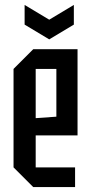

<svg xmlns="http://www.w3.org/2000/svg" viewBox="-20 -760 370 780"><path d="M35 -80V-480L115 -560H295V-210H125V-80H285V0H115ZM125 -280 209 -286V-480H125ZM280 -740V-660L180 -600L80 -660V-740L180 -680Z"/></svg>

Font: Tektur Condensed
Style: Regular
Weight: 400
Width: 3
Designer: Adam Jagosz
Foundry: Adam Jagosz
Version: Version 1.005;gftools[0.9.30]